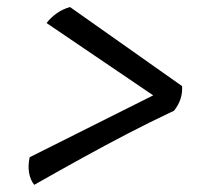

<svg xmlns="http://www.w3.org/2000/svg" viewBox="-20 -529 590 542"><path d="M76.6 -7.2Q65.4 -21.4 62 -41.6Q58.7 -61.7 63.7 -85.1L440.2 -273.7L434.6 -244.8L111.4 -464Q123.5 -479.6 140.5 -491.6Q157.5 -503.6 177.7 -509.1L494 -285.9Q496.6 -248.4 471.3 -216.5Q400.7 -183.2 339.3 -151.2Q278 -119.3 215.3 -84.8Q152.6 -50.3 76.6 -7.2Z"/></svg>

Font: Vollkorn
Style: Italic
Weight: 400
Italic angle: -11°
Designer: Friedrich Althausen
Foundry: Friedrich Althausen
Version: Version 5.001